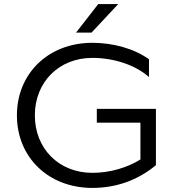

<svg xmlns="http://www.w3.org/2000/svg" viewBox="-20 -916 867 942"><path d="M353 -756H429L560 -896H462ZM63 -350C63 -143.5 218.4 6 433 6C549.3 6 655.8 -31.4 745 -105.7V-198.6V-382H455V-314H669V-133.6C603 -92.5 518.1 -68 433 -68C269.4 -68 151 -186.4 151 -350C151 -513.6 269.4 -632 433 -632C539.2 -632 644.8 -596.8 711 -538V-625.2C638.6 -677.5 535.1 -706 433 -706C218.4 -706 63 -556.5 63 -350Z"/></svg>

Font: Resamitz
Style: Bold
Weight: 700
Designer: gluk
Foundry: gluk
Version: Version 0.047